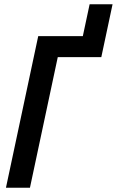

<svg xmlns="http://www.w3.org/2000/svg" viewBox="-20 -884 550 904"><path d="M8 0 160 -714H370L402 -864H510L457 -615H252L121 0Z"/></svg>

Font: Noto Sans Condensed SemiBold
Style: Italic
Weight: 600
Width: 3
Italic angle: -12°
Designer: Monotype Design Team
Foundry: Monotype Imaging Inc.
Version: Version 2.013; ttfautohint (v1.8.4.7-5d5b)